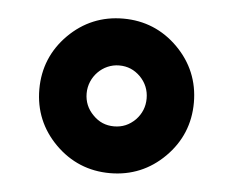

<svg xmlns="http://www.w3.org/2000/svg" viewBox="-36 -449 506 417"><g transform="rotate(5 217.5 -240.5)"><path d="M151.9 -240.7C151.9 -276.9 181.6 -307.1 217.3 -307.1C235.4 -307.1 250.5 -300.8 263.7 -287.6C276.4 -274.4 282.7 -258.8 282.7 -240.7C282.7 -222.7 276.4 -207 263.7 -193.8C250.5 -180.7 235.4 -174.3 217.3 -174.3C199.2 -174.3 184.1 -180.7 171.4 -193.8C158.2 -207 151.9 -222.7 151.9 -240.7ZM98.1 -121.6C130.9 -88.9 170.9 -72.3 217.3 -72.3C263.7 -72.3 303.7 -88.9 336.4 -121.6C369.1 -154.3 385.7 -194.3 385.7 -240.7C385.7 -287.1 369.1 -327.1 336.4 -359.9C303.7 -392.6 263.7 -409.2 217.3 -409.2C170.9 -409.2 130.9 -392.6 98.1 -359.9C65.4 -327.1 48.8 -287.1 48.8 -240.7C48.8 -194.3 65.4 -154.3 98.1 -121.6Z"/></g></svg>

Font: Shabnam
Style: Bold
Weight: 700
Foundry: DejaVu fonts team - Redesigned by Saber Rastikerdar - Based on Vazir font
Version: Version 5.0.1